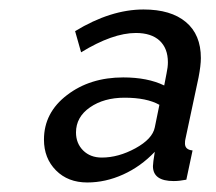

<svg xmlns="http://www.w3.org/2000/svg" viewBox="-20 -731 458 407"><path d="M73.2 -435.1Q73.2 -492.2 122.1 -529.5Q170.9 -566.9 241.2 -566.9Q293 -566.9 328.1 -549.8L333 -575.2Q335.9 -588.4 335.9 -599.1Q335.9 -628.4 318.4 -644.8Q300.8 -661.1 268.1 -661.1Q218.8 -661.1 151.9 -620.1L139.2 -665Q214.8 -710.9 284.2 -710.9Q342.3 -710.9 374 -684.3Q405.8 -657.7 405.8 -607.9Q405.8 -592.3 400.9 -566.9L373 -436Q372.1 -433.1 372.1 -426.8Q372.1 -413.6 388.2 -412.1L375 -350.1Q360.4 -347.2 348.1 -347.2Q304.2 -347.2 304.2 -378.9Q304.2 -385.3 308.1 -409.2Q278.3 -377.9 241 -361.1Q203.6 -344.2 165 -344.2Q124 -344.2 98.6 -369.9Q73.2 -395.5 73.2 -435.1ZM308.1 -460.9 317.9 -508.8Q291 -523.9 244.1 -523.9Q200.2 -523.9 170.7 -503.4Q141.1 -482.9 141.1 -450.2Q141.1 -427.2 156.2 -412.1Q171.4 -397 195.8 -397Q231 -397 267.1 -416.7Q303.2 -436.5 308.1 -460.9Z"/></svg>

Font: Rawline Medium
Style: Italic
Weight: 500
Italic angle: -12°
Designer: Matt McInerney, Pablo Impallari, Rodrigo Fuenzalida
Foundry: Matt McInerney, Pablo Impallari, Rodrigo Fuenzalida
Version: Version 4.020;PS 004.020;hotconv 1.0.88;makeotf.lib2.5.64775